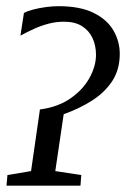

<svg xmlns="http://www.w3.org/2000/svg" viewBox="-32 -586 398 606"><path d="M-11.5 0 -8.5 -33.5 66 -46 94 -240.5Q151 -248 190.5 -275.5Q230 -303 250.5 -340.2Q271 -377.5 271 -413Q271 -442 260 -465.8Q249 -489.5 226.8 -503.5Q204.5 -517.5 170 -517.5Q145 -517.5 121.2 -511.2Q97.5 -505 75.5 -495Q53.5 -485 32.5 -473.5L43.5 -545Q54 -551 73.2 -556Q92.5 -561 113.8 -563.8Q135 -566.5 152.5 -566.5Q221 -566.5 263.8 -545.2Q306.5 -524 326.2 -489.5Q346 -455 346 -416Q346 -367 322.8 -331Q299.5 -295 259.5 -269.2Q219.5 -243.5 169 -225.5L142.5 -46L224.5 -33.5L222 0Z"/></svg>

Font: Merriweather 28pt Light
Style: Italic
Weight: 300
Italic angle: -7.8°
Version: Version 2.101